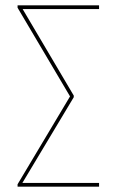

<svg xmlns="http://www.w3.org/2000/svg" viewBox="-20 -701 438 721"><path d="M352 -667H65L257 -342V-336L64 -14H352V0H46V-9L243 -339L46 -672V-681H352Z"/></svg>

Font: Fira Sans Compressed Hair
Style: Regular
Weight: 100
Width: 1
Designer: bBox Type GmbH & Carrois Corporate GbR & Edenspiekermann AG
Foundry: bBox Type GmbH & Carrois Corporate GbR & Edenspiekermann AG
Version: Version 4.301